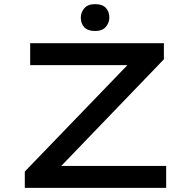

<svg xmlns="http://www.w3.org/2000/svg" viewBox="-20 -909 924 929"><path d="M100 0V-79L615 -613L654 -594H126V-700H773V-622L258 -87L220 -106H784V0ZM440 -759Q405 -759 388 -777Q371 -795 371 -824Q371 -849 388 -869Q405 -889 440 -889Q475 -889 492 -871Q509 -853 509 -824Q509 -799 492 -779Q475 -759 440 -759Z"/></svg>

Font: Lexend Zetta
Style: Regular
Weight: 400
Designer: Bonnie Shaver-Troup, Thomas Jockin
Foundry: Lexend
Version: Version 1.007